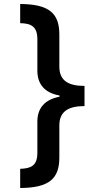

<svg xmlns="http://www.w3.org/2000/svg" viewBox="-20 -812 524 961"><path d="M403 -281V-382C321 -382 277 -409 277 -479V-640C277 -747 224 -791 81 -792V-696C135 -695 167 -680 167 -616V-459C167 -389 205 -347 278 -334V-328C206 -314 167 -273 167 -203V-47C167 18 135 31 81 33V129C224 128 277 84 277 -23V-184C277 -254 322 -281 403 -281Z"/></svg>

Font: Noto Sans Bengali UI SemiBold
Style: Regular
Weight: 600
Designer: Jelle Bosma - Monotype Design Team
Foundry: Monotype Imaging Inc.
Version: Version 2.003